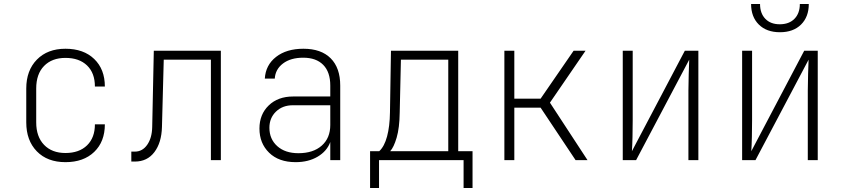

<svg xmlns="http://www.w3.org/2000/svg" viewBox="-20 -805 4240 965"><path d="M309 10Q218 10 165 -44.5Q112 -99 112 -190V-360Q112 -451 165.5 -505.5Q219 -560 309 -560Q400 -560 453.5 -508.5Q507 -457 507 -370H457Q457 -438 417.5 -476Q378 -514 309 -514Q241 -514 201.5 -473.5Q162 -433 162 -360V-190Q162 -118 201.5 -77Q241 -36 309 -36Q378 -36 417.5 -74.5Q457 -113 457 -180H507Q507 -93 453.5 -41.5Q400 10 309 10Z M640 7V-43H658Q696 -43 720 -77.5Q744 -112 745 -167L753 -550H1090V0H1040V-505H803L794 -167Q792 -88 756 -40.5Q720 7 658 7Z M1466 10Q1381 10 1332.5 -37.5Q1284 -85 1284 -159Q1284 -230 1330.5 -275Q1377 -320 1453 -320H1640V-375Q1640 -443 1604.5 -479Q1569 -515 1504 -515Q1441 -515 1402.5 -486Q1364 -457 1361 -410H1311Q1315 -478 1367.5 -519Q1420 -560 1505 -560Q1594 -560 1642 -512Q1690 -464 1690 -375V0H1640V-91Q1623 -45 1576.5 -17.5Q1530 10 1466 10ZM1480 -35Q1554 -35 1597 -73Q1640 -111 1640 -177V-276H1452Q1400 -276 1367 -244Q1334 -212 1334 -163Q1334 -106 1373.5 -70.5Q1413 -35 1480 -35Z M1840 140V-45H1886Q1912 -69 1925.5 -119.5Q1939 -170 1940 -240L1945 -550H2283V-45H2355V140H2310V0H1885V140ZM1941 -45H2233V-505H1995L1989 -240Q1988 -162 1973.5 -113Q1959 -64 1941 -45Z M2515 0V-550H2565V-309H2697L2863 -550H2923L2744 -289L2933 0H2873L2697 -264H2565V0Z M3110 0V-550H3160V-200Q3160 -162 3159 -117.5Q3158 -73 3156 -45L3422 -550H3490V0H3440V-350Q3440 -388 3441.5 -432.5Q3443 -477 3444 -505L3177 0Z M3710 0V-550H3760V-200Q3760 -162 3759 -117.5Q3758 -73 3756 -45L4022 -550H4090V0H4040V-350Q4040 -388 4041.5 -432.5Q4043 -477 4044 -505L3777 0ZM3900 -643Q3833 -643 3794 -681.5Q3755 -720 3755 -785H3800Q3800 -738 3826.5 -710.5Q3853 -683 3899 -683Q3946 -683 3973 -710.5Q4000 -738 4000 -785H4045Q4045 -720 4006 -681.5Q3967 -643 3900 -643Z"/></svg>

Font: JetBrains Mono NL Thin
Style: Regular
Weight: 100
Monospace: yes
Designer: Philipp Nurullin, Konstantin Bulenkov
Foundry: JetBrains
Version: Version 2.305; ttfautohint (v1.8.4.7-5d5b)